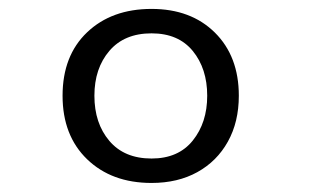

<svg xmlns="http://www.w3.org/2000/svg" viewBox="-20 -398 706 433"><path d="M321.8 14.6Q231.9 14.6 176.5 -38.8Q121.1 -92.3 121.1 -182.1Q121.1 -272.5 176.5 -325.2Q231.9 -377.9 321.8 -377.9Q410.6 -377.9 464.6 -324.5Q518.6 -271 518.6 -182.1Q518.6 -123 493.9 -78.6Q469.2 -34.2 425 -9.8Q380.9 14.6 321.8 14.6ZM321.8 -40.5Q382.3 -40.5 414.8 -81.1Q447.3 -121.6 447.3 -182.1Q447.3 -243.2 414.8 -283Q382.3 -322.8 321.8 -322.8Q260.3 -322.8 226.6 -283.2Q192.9 -243.7 192.9 -182.1Q192.9 -120.1 226.6 -80.3Q260.3 -40.5 321.8 -40.5Z"/></svg>

Font: Cutive
Style: Regular
Weight: 400
Version: Version 1.100; ttfautohint (v1.8.4.7-5d5b)